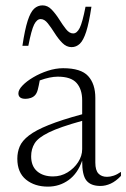

<svg xmlns="http://www.w3.org/2000/svg" viewBox="-20 -685 470 715"><path d="M354 7.5Q318 7.5 301.8 -12.8Q285.5 -33 286 -87Q269.5 -39 235.5 -14.5Q201.5 10 158.5 10Q109 10 76.8 -16.2Q44.5 -42.5 44.5 -94Q44.5 -118.5 53.5 -139.8Q62.5 -161 87.8 -180.5Q113 -200 160.8 -219.2Q208.5 -238.5 286 -259.5V-311.5Q286 -352.5 265.2 -376Q244.5 -399.5 195 -399.5Q166.5 -399.5 128 -385.5Q124.5 -366 120.8 -351.5Q117 -337 110 -330Q104 -323.5 94.2 -320.2Q84.5 -317 75 -317Q48.5 -317 48.5 -337.5Q48.5 -350.5 63.8 -366.5Q79 -382.5 104 -397.2Q129 -412 158.2 -421.5Q187.5 -431 215 -431Q281.5 -431 308.2 -401.8Q335 -372.5 335 -320.5V-79.5Q335 -51 346.5 -38.8Q358 -26.5 378.5 -26.5Q390.5 -26.5 403.2 -30.8Q416 -35 430.5 -45V-30Q411.5 -10 392.2 -1.2Q373 7.5 354 7.5ZM96 -103Q96 -66.5 118.2 -47.2Q140.5 -28 177.5 -28Q207 -28 231.5 -43Q256 -58 271 -81.2Q286 -104.5 286 -129.5V-235Q203 -212 162.5 -192.2Q122 -172.5 109 -151.2Q96 -130 96 -103ZM320.5 -660Q311.5 -599.5 301 -567Q290.5 -534.5 277.2 -522Q264 -509.5 246.5 -509.5Q227.5 -509.5 212 -525.2Q196.5 -541 183.5 -561.8Q170.5 -582.5 158 -598.2Q145.5 -614 131.5 -614Q117.5 -614 107.2 -593.8Q97 -573.5 85.5 -514.5H63.5Q72.5 -575 83 -607.5Q93.5 -640 107 -652.5Q120.5 -665 138.5 -665Q157.5 -665 172.5 -649.2Q187.5 -633.5 200.5 -612.8Q213.5 -592 226 -576.2Q238.5 -560.5 252.5 -560.5Q266.5 -560.5 276.8 -580.8Q287 -601 298.5 -660Z"/></svg>

Font: Newsreader Text Light
Style: Regular
Weight: 300
Designer: Hugues Gentile
Foundry: Production Type
Version: Version 1.002